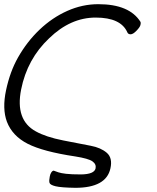

<svg xmlns="http://www.w3.org/2000/svg" viewBox="-27 -733 750 918"><path d="M59 -458Q102 -534 162.5 -591.5Q223 -649 295 -681Q367 -713 443 -713Q592 -713 645 -628Q647 -624 644.5 -613.5Q642 -603 625.5 -586Q609 -569 597.5 -569Q586 -569 582 -578Q551 -649 430.5 -649Q310 -649 208 -550Q103 -451 74 -305Q45 -159 144 -105Q192 -78 275.5 -61.5Q359 -45 407 -36Q455 -27 483.5 -2.5Q512 22 501 72Q481 165 333 165Q265 164 238.5 157.5Q212 151 209.5 140.5Q207 130 211 111Q213 99 218.5 91Q224 83 230 83Q241 87 252.5 91Q264 95 289 98Q314 101 361 101Q424 100 430 72Q434 52 415 38.5Q396 25 333 15Q179 -8 105.5 -45.5Q32 -83 6 -151Q-17 -213 2 -302Q21 -391 59 -458Z"/></svg>

Font: LXGW Bright GB
Style: Italic
Weight: 400
Italic angle: -12°
Designer: Christian Thalmann (Catharsis Fonts)
Foundry: LXGW / Christian Thalmann (Catharsis Fonts) / Fontworks Inc.
Version: Version 5.510